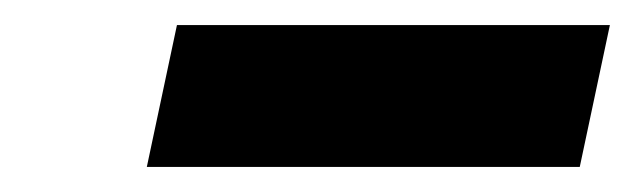

<svg xmlns="http://www.w3.org/2000/svg" viewBox="-20 -707 506 153"><path d="M121 -687H466L442 -574H97Z"/></svg>

Font: Prompt
Style: Bold Italic
Weight: 700
Italic angle: -12°
Designer: Katatrad Team
Foundry: CadsonDemak
Version: Version 1.001